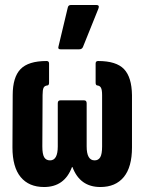

<svg xmlns="http://www.w3.org/2000/svg" viewBox="-20 -745 581 771"><path d="M157 6Q96 6 63 -34Q30 -74 30 -153L31 -363Q31 -435 62.5 -467.5Q94 -500 167 -500Q177 -500 177 -490V-413Q177 -403 171 -402Q159 -401 155 -392.5Q151 -384 151 -363L150 -157Q150 -126 157.5 -113.5Q165 -101 181 -101Q212 -101 212 -157V-330Q212 -342 222 -342H318Q328 -342 328 -330V-157Q328 -101 360 -101Q375 -101 382.5 -113.5Q390 -126 390 -157V-363Q390 -384 385.5 -392.5Q381 -401 370 -402Q364 -403 364 -413V-490Q364 -500 374 -500Q447 -500 478 -467.5Q509 -435 510 -363V-153Q510 -74 477 -34Q444 6 383 6Q301 6 271 -74H269Q239 6 157 6ZM223 -547Q211 -547 215 -559L252 -714Q254 -725 265 -725H367Q381 -725 375 -710L313 -556Q309 -547 298 -547Z"/></svg>

Font: Sofia Sans Extra Condensed ExtraBold
Style: Regular
Weight: 800
Designer: Botio Nikoltchev, Ani Petrova
Foundry: lettersoup
Version: Version 4.101; ttfautohint (v1.8.4.7-5d5b)